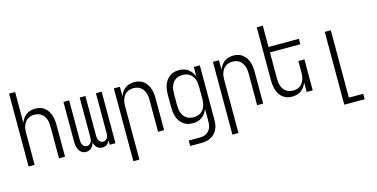

<svg xmlns="http://www.w3.org/2000/svg" viewBox="-88 -1196 3676 1872"><g transform="rotate(-15 1750.0 -260.0)"><path d="M66 0V-735H127V-423Q135 -446 148.5 -466Q162 -486 181.5 -500.5Q201 -515 225 -521.5Q249 -528 273 -528Q298 -528 322 -521.5Q346 -515 365.5 -499.5Q385 -484 399 -463Q413 -442 420.5 -418Q428 -394 431 -369.5Q434 -345 434 -320V0H373V-320Q373 -339 371 -357.5Q369 -376 362.5 -393.5Q356 -411 345.5 -426.5Q335 -442 320 -452.5Q305 -463 287 -468Q269 -473 250 -473Q231 -473 213 -468Q195 -463 180 -452.5Q165 -442 154.5 -426.5Q144 -411 137.5 -393.5Q131 -376 129 -357.5Q127 -339 127 -320V0Z M646 8Q631 8 617 3Q603 -2 592.5 -12Q582 -22 575 -35Q568 -48 564 -62.5Q560 -77 558.5 -91.5Q557 -106 557 -121V-520H615V-121Q615 -108 617 -95Q619 -82 625.5 -70.5Q632 -59 643.5 -52Q655 -45 668 -45Q681 -45 692.5 -52Q704 -59 710.5 -70.5Q717 -82 719 -95Q721 -108 721 -121V-520H779V-121Q779 -108 781 -95Q783 -82 789.5 -70.5Q796 -59 807.5 -52Q819 -45 832 -45Q845 -45 856.5 -52Q868 -59 874.5 -70.5Q881 -82 883 -95Q885 -108 885 -121V-520H943V0H885V-44Q880 -33 873 -23Q866 -13 856 -5.5Q846 2 834 5Q822 8 810 8Q795 8 781 3Q767 -2 756.5 -12Q746 -22 739 -35.5Q732 -49 728 -63Q724 -49 717 -35.5Q710 -22 699.5 -12Q689 -2 675 3Q661 8 646 8Z M1066 215V-520H1127V-423Q1135 -446 1148.5 -466Q1162 -486 1181.5 -500.5Q1201 -515 1225 -521.5Q1249 -528 1273 -528Q1298 -528 1322 -521.5Q1346 -515 1365.5 -499.5Q1385 -484 1399 -463Q1413 -442 1420.5 -418Q1428 -394 1431 -369.5Q1434 -345 1434 -320V0H1373V-320Q1373 -339 1371 -357.5Q1369 -376 1362.5 -393.5Q1356 -411 1345.5 -426.5Q1335 -442 1320 -452.5Q1305 -463 1287 -468Q1269 -473 1250 -473Q1231 -473 1213 -468Q1195 -463 1180 -452.5Q1165 -442 1154.5 -426.5Q1144 -411 1137.5 -393.5Q1131 -376 1129 -357.5Q1127 -339 1127 -320V215Z M1640 215V160H1749Q1766 160 1783 157Q1800 154 1815 146Q1830 138 1842 125Q1854 112 1861 96.5Q1868 81 1870.5 64Q1873 47 1873 30V-98Q1865 -75 1850.5 -54.5Q1836 -34 1816.5 -19.5Q1797 -5 1772.5 1.5Q1748 8 1723 8Q1698 8 1673.5 1.5Q1649 -5 1629 -20Q1609 -35 1594.5 -56Q1580 -77 1572 -101Q1564 -125 1561 -150Q1558 -175 1558 -200V-320Q1558 -345 1561 -370Q1564 -395 1572 -419Q1580 -443 1594.5 -464Q1609 -485 1629 -500Q1649 -515 1673.5 -521.5Q1698 -528 1723 -528Q1748 -528 1772.5 -521.5Q1797 -515 1816.5 -500.5Q1836 -486 1850.5 -465.5Q1865 -445 1873 -422V-520H1934V30Q1934 55 1930 79.5Q1926 104 1915 126.5Q1904 149 1886 167Q1868 185 1845.5 196Q1823 207 1798.5 211Q1774 215 1749 215ZM1746 -47Q1765 -47 1783.5 -51.5Q1802 -56 1817.5 -66.5Q1833 -77 1844 -92.5Q1855 -108 1861.5 -126Q1868 -144 1870.5 -162.5Q1873 -181 1873 -200V-320Q1873 -339 1870.5 -357.5Q1868 -376 1861.5 -394Q1855 -412 1844 -427.5Q1833 -443 1817.5 -453.5Q1802 -464 1783.5 -468.5Q1765 -473 1746 -473Q1727 -473 1708.5 -468.5Q1690 -464 1674.5 -453.5Q1659 -443 1648 -427.5Q1637 -412 1630.5 -394Q1624 -376 1621.5 -357.5Q1619 -339 1619 -320V-200Q1619 -181 1621.5 -162.5Q1624 -144 1630.5 -126Q1637 -108 1648 -92.5Q1659 -77 1674.5 -66.5Q1690 -56 1708.5 -51.5Q1727 -47 1746 -47Z M2066 215V-520H2127V-423Q2135 -446 2148.5 -466Q2162 -486 2181.5 -500.5Q2201 -515 2225 -521.5Q2249 -528 2273 -528Q2298 -528 2322 -521.5Q2346 -515 2365.5 -499.5Q2385 -484 2399 -463Q2413 -442 2420.5 -418Q2428 -394 2431 -369.5Q2434 -345 2434 -320V0H2373V-320Q2373 -339 2371 -357.5Q2369 -376 2362.5 -393.5Q2356 -411 2345.5 -426.5Q2335 -442 2320 -452.5Q2305 -463 2287 -468Q2269 -473 2250 -473Q2231 -473 2213 -468Q2195 -463 2180 -452.5Q2165 -442 2154.5 -426.5Q2144 -411 2137.5 -393.5Q2131 -376 2129 -357.5Q2127 -339 2127 -320V215Z M2727 8Q2702 8 2678 1.5Q2654 -5 2634.5 -20.5Q2615 -36 2601 -57Q2587 -78 2579.5 -102Q2572 -126 2569 -150.5Q2566 -175 2566 -200V-735H2627V-520H2934V-465H2627V-200Q2627 -181 2629 -162.5Q2631 -144 2637.5 -126.5Q2644 -109 2654.5 -93.5Q2665 -78 2680 -67.5Q2695 -57 2713 -52Q2731 -47 2750 -47Q2769 -47 2787 -52Q2805 -57 2820 -67.5Q2835 -78 2845.5 -93.5Q2856 -109 2862.5 -126.5Q2869 -144 2871 -162.5Q2873 -181 2873 -200V-312H2934V0H2873V-97Q2865 -74 2851.5 -54Q2838 -34 2818.5 -19.5Q2799 -5 2775 1.5Q2751 8 2727 8Z M3195 215V-520H3256V160H3401V215Z"/></g></svg>

Font: Iosevka Light
Style: Regular
Weight: 300
Monospace: yes
Designer: Belleve Invis
Foundry: Belleve Invis
Version: Version 32.5.0; ttfautohint (v1.8.4)